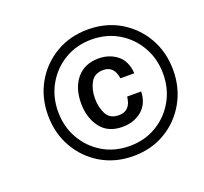

<svg xmlns="http://www.w3.org/2000/svg" viewBox="-99 -823 817 770"><g transform="rotate(-20 309.0 -438.0)"><path d="M347 -168Q271 -168 210.5 -203.5Q150 -239 115 -300.5Q80 -362 80 -438Q80 -515 115 -576Q150 -637 210.5 -672.5Q271 -708 347 -708Q424 -708 484 -672.5Q544 -637 579 -576Q614 -515 614 -438Q614 -362 579 -300.5Q544 -239 484 -203.5Q424 -168 347 -168ZM347 -211Q411 -211 461.5 -241Q512 -271 541.5 -322.5Q571 -374 571 -438Q571 -502 541.5 -553.5Q512 -605 461.5 -635Q411 -665 347 -665Q283 -665 232.5 -635Q182 -605 152.5 -553.5Q123 -502 123 -438Q123 -374 152.5 -322.5Q182 -271 232.5 -241Q283 -211 347 -211ZM346 -293Q284 -293 252.5 -335Q221 -377 221 -438Q221 -504 254.5 -544Q288 -584 348 -584Q393 -584 426 -558.5Q459 -533 463 -479H404Q399 -508 385.5 -521Q372 -534 350 -534Q312 -534 296 -505Q280 -476 280 -437Q280 -400 295 -371Q310 -342 348 -342Q398 -342 404 -401H464Q462 -349 428.5 -321Q395 -293 346 -293Z"/></g></svg>

Font: Fragment Mono SC
Style: Italic
Weight: 400
Italic angle: -12°
Monospace: yes
Designer: Wei Huang based on Nimbus Sans by URW Studio, based on Helvetica by Max Miedinger.
Foundry: Wei Huang
Version: Version 1.012; ttfautohint (v1.8.4.7-5d5b)